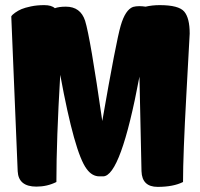

<svg xmlns="http://www.w3.org/2000/svg" viewBox="-20 -729 781 749"><path d="M237 -703Q294 -703 312 -648Q332 -584 379 -257Q433 -568 451 -629.5Q469 -691 499 -702Q510 -705 523 -705Q535 -705 548 -703Q574 -709 603 -709Q677 -709 698.5 -684Q720 -659 720 -598Q720 -596 707 -360Q694 -124 694 -19Q656 0 595 0Q534 0 532 -61L524 -430Q451 -41 382 -41H368Q339 -41 318 -70Q271 -132 215 -437Q200 -184 200 -19Q164 -1 122 -1Q52 -1 49 -61L24 -665Q27 -671 39 -679.5Q51 -688 64 -693.5Q77 -699 100.5 -704Q124 -709 152.5 -709Q181 -709 194 -697Q210 -703 237 -703Z"/></svg>

Font: Chela One Cyrilic
Style: Regular
Weight: 400
Designer: Miguel Hernandez
Foundry: LatinoType
Version: Version 1.001